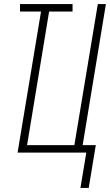

<svg xmlns="http://www.w3.org/2000/svg" viewBox="-20 -755 544 950"><path d="M378 175 407 0H67L183 -698H79V-735H339V-698H223L114 -37H348L464 -735H504L389 -37H454L419 175Z"/></svg>

Font: Iosevka SS04 XLt Obl
Style: Regular
Weight: 200
Italic angle: -9°
Monospace: yes
Designer: Belleve Invis
Foundry: Belleve Invis
Version: Version 19.0.0; ttfautohint (v1.8.4)